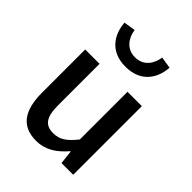

<svg xmlns="http://www.w3.org/2000/svg" viewBox="-234 -951 1088 1088"><g transform="rotate(45 310.0 -406.5)"><path d="M248 13C324 13 378 -25 428 -83H431L440 0H534V-550H419V-168C373 -110 338 -86 287 -86C222 -86 195 -123 195 -218V-550H80V-204C80 -64 131 13 248 13ZM310 -642C434 -642 485 -726 491 -815L421 -826C413 -771 380 -718 310 -718C242 -718 208 -771 200 -826L130 -815C136 -726 188 -642 310 -642Z"/></g></svg>

Font: Noto Sans Japanese Medium
Style: Regular
Weight: 500
Designer: Ryoko NISHIZUKA (kana & ideographs); Paul D. Hunt (Latin, Greek & Cyrillic); Wenlong ZHANG (bopomofo); Sandoll Communica
Foundry: Adobe Systems Incorporated
Version: Version 1.000;PS 1;hotconv 1.0.78;makeotf.lib2.5.61930